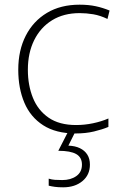

<svg xmlns="http://www.w3.org/2000/svg" viewBox="-20 -560 518 820"><path d="M303 10Q219 10 164.5 -25Q110 -60 84 -121.5Q58 -183 58 -262Q58 -345 90 -407.5Q122 -470 180.5 -505Q239 -540 320 -540Q358 -540 388.5 -533.5Q419 -527 448 -515L439 -479Q408 -494 378.5 -499Q349 -504 320 -504Q252 -504 202.5 -473.5Q153 -443 126 -388.5Q99 -334 99 -262Q99 -196 120.5 -142.5Q142 -89 187.5 -57.5Q233 -26 305 -26Q341 -26 377 -33.5Q413 -41 443 -54V-18Q417 -7 381.5 1.5Q346 10 303 10ZM364 143Q364 187 332 213.5Q300 240 250 240Q229 240 214.5 238Q200 236 188 233V203Q201 207 214 208Q227 209 246 209Q282 209 306 192Q330 175 330 143Q330 112 305.5 98Q281 84 229 84L272 0H303L272 62Q301 63 321.5 73Q342 83 353 100.5Q364 118 364 143Z"/></svg>

Font: Noto Sans Hebrew Thin ExtraLight
Style: Regular
Weight: 250
Version: Version 3.001